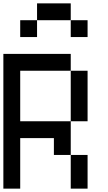

<svg xmlns="http://www.w3.org/2000/svg" viewBox="-20 -1120 640 1140"><path d="M0 0V-800H400V-700H100V-400H400V-200H300V-300H100V0ZM200 -1000V-900H100V-1000ZM200 -1100H400V-1000H200ZM400 -200H500V0H400ZM400 -400V-700H500V-400ZM400 -1000H500V-900H400Z"/></svg>

Font: Galmuri9 Regular
Style: Regular
Weight: 400
Designer: Lee Minseo (quiple)
Version: Version 2.399;hotconv 1.1.1;makeotfexe 2.6.0 DEVELOPMENT